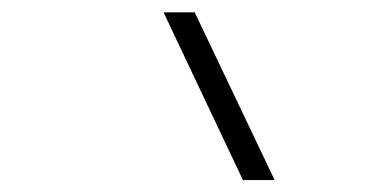

<svg xmlns="http://www.w3.org/2000/svg" viewBox="-20 -815 626 313"><path d="M376 -521.5 246.6 -794.9H297.4L427.7 -521.5Z"/></svg>

Font: CaskaydiaCove NFP ExtraLight
Style: Italic
Weight: 200
Italic angle: -10°
Designer: Aaron Bell
Foundry: Saja Typeworks
Version: Version 2111.001; VTT 6.35;Nerd Fonts 3.1.1